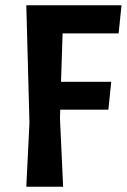

<svg xmlns="http://www.w3.org/2000/svg" viewBox="-20 -710 482 730"><path d="M431 -583H218L212 -399H403L392 -293H209L208 -260L220 0H80L92 -243L80 -690H442Z"/></svg>

Font: Acme
Style: Regular
Weight: 400
Designer: Juan Pablo del Peral
Foundry: Juan Pablo del Peral
Version: Version 1.002